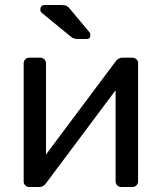

<svg xmlns="http://www.w3.org/2000/svg" viewBox="-20 -752 647 772"><path d="M75.2 -21V-497.1Q75.2 -506.8 81.5 -513.4Q87.9 -520 98.1 -520H142.1Q151.9 -520 158.4 -513.4Q165 -506.8 165 -497.1V-130.9L444.8 -504.9Q456.1 -520 471.2 -520H513.2Q521 -520 528.1 -513.9Q535.2 -507.8 535.2 -500V-22.9Q535.2 -13.2 528.6 -6.6Q522 0 512.2 0H467.8Q458 0 451.4 -6.6Q444.8 -13.2 444.8 -22.9V-389.2L165 -15.1Q153.8 0 139.2 0H96.2Q88.4 0 81.8 -6.6Q75.2 -13.2 75.2 -21ZM142.1 -712.9Q142.1 -731.9 161.1 -731.9H226.1Q240.2 -731.9 247.3 -728.5Q254.4 -725.1 263.2 -713.9L338.4 -624Q343.3 -619.1 343.3 -610.8Q343.3 -594.7 327.1 -595.2H294.9Q284.2 -595.2 277.6 -597.2Q271 -599.1 263.2 -606L147 -701.2Q142.1 -706.1 142.1 -712.9Z"/></svg>

Font: Rubik AZ
Style: Regular
Weight: 400
Designer: Hubert and Fischer
Foundry: Hubert & Fischer
Version: Version 2.000